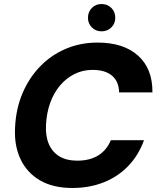

<svg xmlns="http://www.w3.org/2000/svg" viewBox="-20 -924 783 956"><path d="M340 12Q244 12 179 -26Q114 -64 82 -132Q50 -200 55 -289Q59 -380 91 -457Q123 -534 178 -591.5Q233 -649 306.5 -680.5Q380 -712 466 -712Q595 -712 667.5 -647Q740 -582 739 -464H573Q572 -518 538 -547Q504 -576 441 -576Q392 -576 351 -555.5Q310 -535 279 -498.5Q248 -462 230 -412Q212 -362 209 -302Q206 -246 223.5 -206Q241 -166 276.5 -145Q312 -124 364 -124Q427 -124 469 -150Q511 -176 532 -226H697Q670 -151 618.5 -97.5Q567 -44 496 -16Q425 12 340 12ZM486 -768Q457 -768 437.5 -787.5Q418 -807 418 -835Q418 -865 437.5 -884.5Q457 -904 485 -904Q515 -904 534.5 -884.5Q554 -865 554 -835Q554 -807 534.5 -787.5Q515 -768 486 -768Z"/></svg>

Font: DM Sans 28pt Black
Style: Italic
Weight: 900
Italic angle: -10°
Version: Version 4.004;gftools[0.9.30]